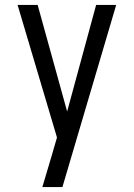

<svg xmlns="http://www.w3.org/2000/svg" viewBox="-20 -540 540 775"><path d="M151 215Q160 185 169 154.5Q178 124 187 94L210 15L51 -520H132L251 -90L368 -520H449L232 215Z"/></svg>

Font: Huly
Style: Regular
Weight: 400
Designer: Belleve Invis
Foundry: Belleve Invis
Version: Version 33.2.5; ttfautohint (v1.8.4)